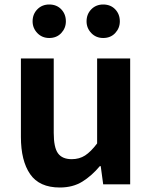

<svg xmlns="http://www.w3.org/2000/svg" viewBox="-20 -820 677 854"><path d="M246 14Q155 14 114 -45.5Q73 -105 73 -211V-560H219V-229Q219 -164 238 -138Q257 -112 299 -112Q333 -112 358.5 -128.5Q384 -145 412 -182V-560H559V0H439L428 -81H424Q388 -38 346 -12Q304 14 246 14ZM199 -651Q167 -651 146 -673Q125 -695 125 -725Q125 -757 146 -778.5Q167 -800 199 -800Q232 -800 252.5 -778.5Q273 -757 273 -725Q273 -695 252.5 -673Q232 -651 199 -651ZM439 -651Q407 -651 386 -673Q365 -695 365 -725Q365 -757 386 -778.5Q407 -800 439 -800Q472 -800 492.5 -778.5Q513 -757 513 -725Q513 -695 492.5 -673Q472 -651 439 -651Z"/></svg>

Font: Noto Sans JP Thin
Style: Bold
Weight: 700
Version: Version 2.004-H2;hotconv 1.0.118;makeotfexe 2.5.65603